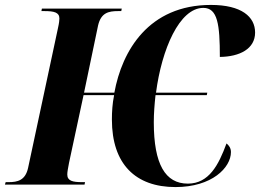

<svg xmlns="http://www.w3.org/2000/svg" viewBox="-42 -749 1055 779"><path d="M670 10C818 10 895 -69 895 -132C895 -148 887 -159 877 -167C845 -80 806 -4 720 -4C629 -4 582 -82 582 -253C582 -289 585 -326 589 -363H797L799 -373H591C614 -549 686 -717 783 -717C841 -717 850 -650 850 -518C931 -519 993 -551 993 -617C993 -681 938 -729 814 -729C561 -729 453 -543 422 -373H299L356 -646C368 -697 398 -704 437 -704H450L452 -714H128L126 -704H138C177 -704 199 -699 199 -674C199 -668 198 -656 193 -634L72 -68C61 -17 29 -10 -7 -10H-19L-22 0H301L303 -10H291C253 -10 231 -15 231 -41C231 -52 234 -66 238 -88L297 -363H421C414 -329 412 -295 412 -264C412 -83 508 10 670 10Z"/></svg>

Font: Noto Serif Display Condensed ExtraBold
Style: Italic
Weight: 800
Width: 3
Italic angle: -12°
Designer: Monotype Design Team
Foundry: Monotype Imaging Inc.
Version: Version 2.009